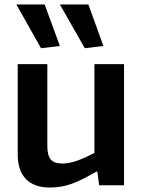

<svg xmlns="http://www.w3.org/2000/svg" viewBox="-20 -826 636 856"><path d="M163 -611 53 -806H179L247 -621ZM358 -611 247 -806H374L441 -621ZM202 10Q132 10 95.5 -28Q59 -66 59 -137V-540H191V-177Q191 -134 206 -115.5Q221 -97 257 -97Q290 -97 326.5 -110.5Q363 -124 401 -144V-540H533V0H422L414 -61H410Q375 -41 348 -27.5Q321 -14 298 -6Q275 2 252 6Q229 10 202 10Z"/></svg>

Font: Encode Sans Narrow
Style: SemiBold
Weight: 600
Designer: Pablo Impallari, Andres Torresi
Foundry: Pablo Impallari, Andres Torresi
Version: Version 1.000; ttfautohint (v1.00) -l 8 -r 50 -G 200 -x 14 -